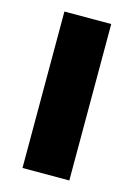

<svg xmlns="http://www.w3.org/2000/svg" viewBox="-88 -577 437 626"><g transform="rotate(15 130.0 -264.0)"><path d="M51 0V-528H209V0Z"/></g></svg>

Font: Bricolage Grotesque 24pt SemiCondensed ExtraBold
Style: Regular
Weight: 800
Width: 4
Designer: Mathieu Triay
Foundry: Atelier Triay
Version: Version 1.001;gftools[0.9.33.dev8+g029e19f]